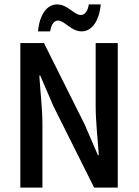

<svg xmlns="http://www.w3.org/2000/svg" viewBox="-20 -849 629 869"><path d="M72 0H172V-286C172 -359 162 -438 158 -507H162L222 -368L406 0H513V-654H413V-370C413 -297 423 -214 427 -147H423L363 -286L179 -654H72ZM350 -707C395 -707 429 -753 436 -829H382C377 -796 362 -781 346 -781C315 -781 287 -829 238 -829C193 -829 159 -784 152 -707H207C212 -740 226 -756 242 -756C273 -756 301 -707 350 -707Z"/></svg>

Font: Falling Sky
Style: Condensed
Weight: 400
Designer: Paul D. Hunt
Foundry: Adobe Systems Incorporated
Version: Version 1.02